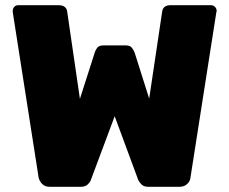

<svg xmlns="http://www.w3.org/2000/svg" viewBox="-20 -720 883 740"><path d="M172 0Q153 0 142.5 -11Q132 -22 129 -35L29 -674Q29 -675 29 -676Q29 -677 29 -678Q29 -687 35 -693.5Q41 -700 50 -700H205Q236 -700 239 -675L288 -339L345 -517Q347 -525 354 -535Q361 -545 378 -545H465Q482 -545 489 -535Q496 -525 499 -517L555 -340L605 -675Q608 -700 638 -700H793Q802 -700 808.5 -693.5Q815 -687 815 -678Q815 -677 815 -676Q815 -675 814 -674L714 -35Q713 -22 701.5 -11Q690 0 671 0H552Q534 0 525 -9.5Q516 -19 513 -26L422 -272L330 -26Q328 -19 318.5 -9.5Q309 0 291 0Z"/></svg>

Font: Rubik Light ExtraBold
Style: Regular
Weight: 800
Version: Version 2.104